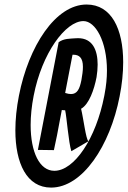

<svg xmlns="http://www.w3.org/2000/svg" viewBox="-20 -682 576 866"><path d="M352.1 -352.5C350.1 -340.8 349.1 -330.6 347.2 -320.8C339.4 -281.2 328.6 -257.8 300.3 -257.8C293 -257.8 284.2 -259.3 273.9 -262.7L307.1 -435.1H311.5C336.9 -435.1 354 -421.4 354 -380.9C354 -372.6 353.5 -363.3 352.1 -352.5ZM301.8 0 378.9 -44.9C367.2 -54.7 356.9 -145.5 345.7 -191.4C381.8 -211.4 404.8 -278.3 415.5 -334C418.5 -353 420.4 -372.6 420.4 -390.6C420.4 -456.5 397.5 -509.8 332 -509.8C328.1 -509.8 324.2 -509.8 320.3 -509.3C294.4 -507.3 268.6 -508.8 244.6 -491.7C244.6 -491.7 180.2 -156.7 150.9 -5.9L223.1 -4.9C230 -35.6 233.9 -54.2 237.3 -72.3C242.7 -99.1 246.6 -124 258.8 -186C265.6 -184.1 264.6 -186 273.9 -184.6C280.8 -154.3 289.1 -40 301.8 0ZM356.4 -586.9C410.2 -586.9 462.4 -496.1 462.4 -363.8C462.4 -330.6 459 -294.9 451.7 -257.3L450.2 -249C413.1 -57.6 315.4 88.4 225.1 88.4C158.7 88.4 118.2 4.9 118.2 -118.2C118.2 -158.2 122.6 -203.1 131.8 -250C168.9 -441.9 275.4 -586.9 356.4 -586.9ZM370.6 -661.6C230 -661.6 108.9 -473.1 65.4 -250.5C54.7 -195.8 49.3 -143.1 49.3 -94.2C49.3 54.7 100.6 164.1 210.4 164.1C352.1 164.1 476.6 -24.9 519.5 -247.1C530.3 -301.3 535.6 -353 535.6 -401.4C535.6 -551.3 482.9 -661.6 370.6 -661.6Z"/></svg>

Font: Fantasque Sans Mono
Style: RegItalic
Weight: 400
Italic angle: -11°
Monospace: yes
Designer: Jany Belluz
Version: Version 1.6.3